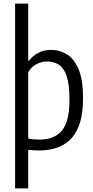

<svg xmlns="http://www.w3.org/2000/svg" viewBox="-20 -828 520 1068"><path d="M64 220V-808H137V-490H141.5Q159.5 -515.5 190.8 -533Q222 -550.5 266 -550.5Q312.5 -550.5 352.8 -525.5Q393 -500.5 417.5 -441.8Q442 -383 442 -281Q442 -131.5 379.8 -61.2Q317.5 9 197 9Q168 9 137 5.5V220ZM201.5 -51.5Q281.5 -51.5 324 -101.2Q366.5 -151 366.5 -274Q366.5 -360.5 350 -406.5Q333.5 -452.5 305.5 -469.2Q277.5 -486 243 -486Q211.5 -486 182.2 -470.8Q153 -455.5 137 -426V-57Q167 -51.5 201.5 -51.5Z"/></svg>

Font: Encode Sans Condensed
Style: Regular
Weight: 400
Width: 3
Designer: Multiple Designers
Foundry: Impallari Type
Version: Version 3.000; ttfautohint (v1.8.3) -l 8 -r 50 -G 200 -x 14 